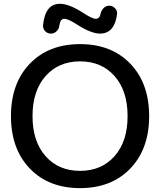

<svg xmlns="http://www.w3.org/2000/svg" viewBox="-20 -970 834 1000"><path d="M503.9 -898.4Q507.8 -916 520 -928.2Q532.2 -940.4 548.8 -940.4Q566.4 -940.4 579.1 -927.2Q591.8 -914.1 589.8 -897.5Q577.1 -795.9 502 -794.9Q456.1 -794.9 384.8 -839.8Q335.9 -872.1 314.9 -872.1Q293.9 -872.1 289.1 -836.9Q287.1 -819.3 274.4 -807.1Q261.7 -794.9 245.1 -794.9Q227.5 -794.9 215.3 -807.6Q203.1 -820.3 204.1 -837.9Q214.8 -950.2 292 -950.2Q338.9 -950.2 409.2 -905.3Q460 -872.1 478.5 -872.1Q499 -872.1 503.9 -898.4ZM576.7 -573.7Q508.8 -650.4 397 -650.4Q285.2 -650.4 217.3 -573.7Q149.4 -497.1 149.4 -365.2Q149.4 -233.4 217.3 -156.7Q285.2 -80.1 397 -80.1Q508.8 -80.1 576.7 -156.7Q644.5 -233.4 644.5 -365.2Q644.5 -497.1 576.7 -573.7ZM658.7 -92.3Q560.5 9.8 397 9.8Q233.4 9.8 135.3 -92.3Q37.1 -194.3 37.1 -365.2Q37.1 -536.1 135.3 -638.2Q233.4 -740.2 397 -740.2Q560.5 -740.2 658.7 -638.2Q756.8 -536.1 756.8 -365.2Q756.8 -194.3 658.7 -92.3Z"/></svg>

Font: Rounded Mgen+ 2p medium
Style: Regular
Weight: 500
Designer: [Source Han Sans]
Ryoko NISHIZUKA  (kana & ideographs); Paul D. Hunt (Latin, Greek & Cyrillic); Wenlong ZHANG  (bopomofo
Version: Version 1.059.20150602